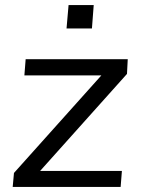

<svg xmlns="http://www.w3.org/2000/svg" viewBox="-20 -736 558 756"><path d="M480 -445 138 -63H460L455 0H30L35 -55L379 -439H76L81 -503H483ZM349 -716 342 -624H242L250 -716Z"/></svg>

Font: Muli
Style: Italic
Weight: 400
Italic angle: -4.541°
Designer: Vernon Adams
Foundry: Vernon Adams
Version: Version 2.001